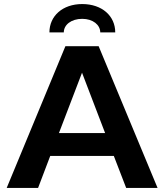

<svg xmlns="http://www.w3.org/2000/svg" viewBox="-20 -928 810 948"><path d="M467 -700H303L13 0H168L228 -158H542L603 0H758ZM475 -768H549C549 -849 484 -908 386 -908C289 -908 224 -849 224 -768H295C295 -805 331 -835 386 -835C439 -835 475 -805 475 -768ZM271 -271 385 -569 499 -271Z"/></svg>

Font: Gully SemiBold
Style: Regular
Weight: 600
Designer: jaikishan Patel
Foundry: MagicType
Version: Version 1.000;Glyphs 3.2 (3242)